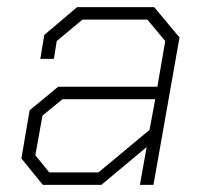

<svg xmlns="http://www.w3.org/2000/svg" viewBox="-20 -518 574 538"><path d="M40 -74 63 -209 143 -275H421L443 -403L393 -463H211L139 -403L131 -353H93L104 -420L196 -498H412L483 -413L410 0H372L391 -106L264 0H100ZM256 -35 399 -154 415 -240H155L99 -194L79 -83L118 -35Z"/></svg>

Font: Chakra Petch ExtraLight
Style: Italic
Weight: 275
Italic angle: -10°
Designer: Katatrad Aksorn Co.,Ltd.
Foundry: Cadson Demak Co.,Ltd.
Version: Version 1.000; ttfautohint (v1.6)